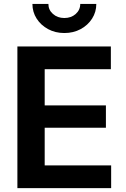

<svg xmlns="http://www.w3.org/2000/svg" viewBox="-20 -966 646 986"><path d="M69.3 0V-727.5H549.3V-610.8H209.5V-424.8H523.9V-310.1H209.5V-116.7H550.8V0ZM310.5 -796.4Q264.2 -796.4 227.1 -816.4Q189.9 -836.4 168.2 -870.4Q146.5 -904.3 146.5 -945.8H228.5Q228.5 -915 252 -894.3Q275.4 -873.5 310.5 -873.5Q345.7 -873.5 368.9 -894.3Q392.1 -915 392.1 -945.8H474.6Q474.6 -904.3 452.9 -870.4Q431.2 -836.4 394 -816.4Q356.9 -796.4 310.5 -796.4Z"/></svg>

Font: Inter
Style: 650
Weight: 650
Designer: Rasmus Andersson
Foundry: rsms
Version: Version 4.001;git-66647c0bb